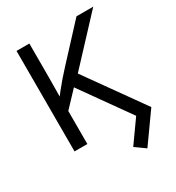

<svg xmlns="http://www.w3.org/2000/svg" viewBox="-217 -860 1106 1204"><g transform="rotate(-30 336.0 -258.5)"><path d="M151.4 -208V-307.1Q176.3 -341.3 200.9 -372.6Q225.6 -403.8 251.5 -433.6Q277.3 -463.4 304.7 -492.7L522 -727.5H643.6L333 -394.5L328.1 -395ZM87.9 0V-727.5H180.7V-478.5L179.2 -321.8L180.7 -276.4V0ZM493.2 211.9 420.4 160.2 534.2 0 271 -370.1 328.6 -442.4 644 0Z"/></g></svg>

Font: Adwaita Sans
Style: Regular
Weight: 400
Designer: Rasmus Andersson
Foundry: rsms
Version: Version 4.001;git-9221beed3